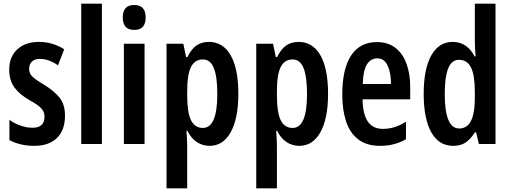

<svg xmlns="http://www.w3.org/2000/svg" viewBox="-20 -780 2763 1040"><path d="M332 -154Q332 -74 288 -32Q244 10 166 10Q127 10 93 2Q59 -6 31 -21V-131Q55 -113 89 -100.5Q123 -88 157 -88Q221 -88 221 -148Q221 -173 204.5 -192Q188 -211 139 -238Q88 -267 59 -305Q30 -343 30 -404Q30 -472 73.5 -512.5Q117 -553 191 -553Q229 -553 262.5 -543Q296 -533 328 -513L294 -426Q272 -442 247 -451.5Q222 -461 196 -461Q168 -461 153 -446.5Q138 -432 138 -408Q138 -391 144.5 -379Q151 -367 169 -353.5Q187 -340 220 -320Q270 -290 301 -253Q332 -216 332 -154Z M532 0H420V-760H532Z M707 -753Q769 -753 769 -685Q769 -618 707 -618Q645 -618 645 -685Q645 -753 707 -753ZM763 -543V0H651V-543Z M1111 -553Q1188 -553 1229.5 -480.5Q1271 -408 1271 -271Q1271 -139 1230 -64.5Q1189 10 1115 10Q1077 10 1046 -10.5Q1015 -31 995 -72H990Q994 -16 994 13V240H882V-543H973L988 -471H995Q1018 -517 1046 -535Q1074 -553 1111 -553ZM1079 -458Q1035 -458 1014.5 -417Q994 -376 994 -286V-262Q994 -171 1014.5 -129Q1035 -87 1079 -87Q1157 -87 1157 -270Q1157 -364 1138.5 -411Q1120 -458 1079 -458Z M1597 -553Q1674 -553 1715.5 -480.5Q1757 -408 1757 -271Q1757 -139 1716 -64.5Q1675 10 1601 10Q1563 10 1532 -10.5Q1501 -31 1481 -72H1476Q1480 -16 1480 13V240H1368V-543H1459L1474 -471H1481Q1504 -517 1532 -535Q1560 -553 1597 -553ZM1565 -458Q1521 -458 1500.5 -417Q1480 -376 1480 -286V-262Q1480 -171 1500.5 -129Q1521 -87 1565 -87Q1643 -87 1643 -270Q1643 -364 1624.5 -411Q1606 -458 1565 -458Z M2022 -552Q2081 -552 2121 -521.5Q2161 -491 2181.5 -436Q2202 -381 2202 -309V-242H1944Q1946 -82 2053 -82Q2086 -82 2116 -91Q2146 -100 2179 -121V-26Q2118 10 2039 10Q1966 10 1920.5 -25Q1875 -60 1854.5 -122.5Q1834 -185 1834 -268Q1834 -406 1881.5 -479Q1929 -552 2022 -552ZM2024 -464Q1988 -464 1967.5 -431Q1947 -398 1945 -325H2098Q2098 -386 2079.5 -425Q2061 -464 2024 -464Z M2435 10Q2357 10 2316 -63.5Q2275 -137 2275 -272Q2275 -406 2316 -479.5Q2357 -553 2432 -553Q2510 -553 2551 -474H2556Q2554 -502 2553 -523Q2552 -544 2552 -559V-760H2664V0H2574L2559 -63H2552Q2529 -26 2502 -8Q2475 10 2435 10ZM2467 -84Q2510 -84 2531 -125Q2552 -166 2552 -252V-283Q2552 -372 2531.5 -414Q2511 -456 2466 -456Q2426 -456 2407.5 -409Q2389 -362 2389 -272Q2389 -84 2467 -84Z"/></svg>

Font: Noto Sans Arabic ExtCond SemBd
Style: Regular
Weight: 600
Width: 2
Designer: Monotype Design Team, Nadine Chahine, Nizar Qandah and Khaled Hosny
Foundry: Monotype Imaging Inc.
Version: Version 2.012; ttfautohint (v1.8.4.7-5d5b)